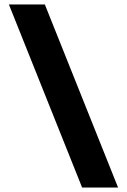

<svg xmlns="http://www.w3.org/2000/svg" viewBox="-20 -805 572 865"><path d="M20 -785H182L512 40H350Z"/></svg>

Font: BLUETTI 2.0
Style: Bold
Weight: 700
Designer: Stijn de Vries
Foundry: tokotype
Version: Version 2.005;October 31, 2023;FontCreator 14.0.0.2814 64-bi